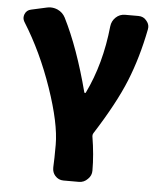

<svg xmlns="http://www.w3.org/2000/svg" viewBox="-54 -618 725 869"><g transform="rotate(5 308.0 -183.5)"><path d="M393.6 148.4Q393.6 170.9 377 186.5Q360.4 204.1 336.9 204.1H266.6Q244.1 204.1 228.5 186.5Q215.8 171.9 215.8 151.4Q215.8 149.4 215.8 146.5Q217.8 112.3 217.8 45.9Q217.8 -50.8 163.6 -208.5Q109.4 -366.2 29.3 -494.1Q22.5 -504.9 22.5 -515.6Q22.5 -522.5 25.4 -530.3Q33.2 -549.8 53.7 -553.7L124 -569.3Q132.8 -571.3 140.6 -571.3Q157.2 -571.3 172.9 -564.5Q196.3 -553.7 208 -531.2Q274.4 -399.4 326.2 -201.2Q327.1 -199.2 329.6 -199.2Q332 -199.2 333 -201.2Q399.4 -337.9 417 -509.8Q419.9 -534.2 437.5 -550.8Q455.1 -567.4 479.5 -567.4H540Q563.5 -567.4 577.1 -549.8Q588.9 -536.1 588.9 -520.5Q588.9 -515.6 587.9 -510.7Q562.5 -380.9 519 -273.4Q475.6 -166 382.8 -20.5Q378.9 -13.7 379.9 -6.8Q393.6 76.2 393.6 148.4Z"/></g></svg>

Font: Gen Jyuu Gothic Heavy
Style: Bold
Weight: 900
Designer: [Source Han Sans]
Ryoko NISHIZUKA  (kana & ideographs); Paul D. Hunt (Latin, Greek & Cyrillic); Wenlong ZHANG  (bopomofo
Version: Version 1.002.20150607